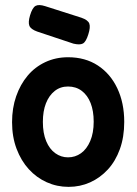

<svg xmlns="http://www.w3.org/2000/svg" viewBox="-20 -712 532 748"><path d="M247 16Q202 16 162 -2Q122 -20 92 -53Q62 -86 44.5 -132.5Q27 -179 27 -236Q27 -291 43 -337Q59 -383 87.5 -417Q116 -451 156.5 -470Q197 -489 245 -489Q312 -489 361 -457Q410 -425 437 -368Q464 -311 464 -237Q464 -178 447 -131Q430 -84 400 -51.5Q370 -19 331 -1.5Q292 16 247 16ZM245 -99Q273 -99 295.5 -115Q318 -131 331.5 -162.5Q345 -194 345 -238Q345 -280 333 -310.5Q321 -341 298.5 -358Q276 -375 245 -375Q215 -375 193 -357.5Q171 -340 159 -309.5Q147 -279 147 -237Q147 -193 160 -162Q173 -131 195.5 -115Q218 -99 245 -99ZM266 -542 125 -589Q100 -598 94.5 -611.5Q89 -625 97 -652Q106 -682 118.5 -689Q131 -696 156 -688L297 -643Q323 -634 328 -620Q333 -606 324 -578Q315 -549 303 -542.5Q291 -536 266 -542Z"/></svg>

Font: Fredoka SemiCondensed Medium
Style: Regular
Weight: 500
Width: 4
Designer: Ben Nathan
Foundry: Milena B. Brandão, Ben Nathan
Version: Version 2.001